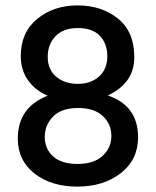

<svg xmlns="http://www.w3.org/2000/svg" viewBox="-20 -683 578 712"><path d="M269 -579Q215 -579 186 -549Q157 -519 157 -472Q157 -425 188.5 -398.5Q220 -372 268.5 -372Q317 -372 347.5 -399.5Q378 -427 378 -474Q378 -521 350.5 -550Q323 -579 269 -579ZM268 -282.5Q207 -282 176.5 -250.5Q146 -219 146 -175Q146 -131 177 -103Q208 -75 268 -75Q328 -75 360.5 -105Q393 -135 393 -179Q393 -223 361 -253Q329 -283 268 -282.5ZM492 -174Q492 -91 428 -41Q364 9 267 9Q170 9 108 -39.5Q46 -88 46 -169Q46 -285 157 -328Q110 -348 83.5 -386Q57 -424 57 -475Q57 -563 118 -613Q179 -663 267.5 -663Q356 -663 417 -614.5Q478 -566 478 -470.5Q478 -375 380 -329Q492 -291 492 -174Z"/></svg>

Font: Hind Guntur Medium
Style: Regular
Weight: 500
Designer: Manushi Parikh, Hitesh Malaviya
Foundry: Indian Type Foundry
Version: Version 1.000;PS 1.0;hotconv 1.0.86;makeotf.lib2.5.63406; tt